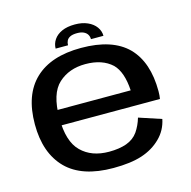

<svg xmlns="http://www.w3.org/2000/svg" viewBox="-106 -818 924 929"><g transform="rotate(-15 356.5 -354.0)"><path d="M350.5 5.5V-76Q263 -76 211.5 -127Q159.5 -177.5 159.5 -296Q159.5 -418.5 213 -467Q266 -515.5 348 -515.5Q432.5 -515.5 481 -470.5Q522 -429.5 527.5 -336H146.5V-259H653.5Q656.5 -276.5 656.5 -297.5Q656.5 -443 581 -520Q504.5 -596.5 348 -596.5Q197 -596.5 117 -520.5Q37 -444.5 37 -296.5Q37 -152.5 115.5 -73Q193.5 5.5 350.5 5.5ZM350.5 -76V5.5Q437.5 5.5 494 -13Q550.5 -31.5 589.5 -70Q628.5 -108 639.5 -162.5L527.5 -199.5Q516.5 -162 496 -132Q475 -102.5 438 -89Q401 -76 350.5 -76ZM348.5 -714Q310 -714 283.2 -702Q256.5 -690 242.8 -669.5Q229 -649 229 -625H291Q291 -638 296.2 -648.2Q301.5 -658.5 314 -664.5Q326.5 -670.5 348.5 -670.5Q368 -670.5 380.8 -664.5Q393.5 -658.5 399.8 -648.2Q406 -638 406 -625H468.5Q468.5 -649 453.8 -669.5Q439 -690 412 -702Q385 -714 348.5 -714Z"/></g></svg>

Font: Anybody SemiExpanded Medium
Style: Regular
Weight: 500
Width: 6
Version: Version 1.113;gftools[0.9.25]